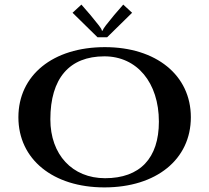

<svg xmlns="http://www.w3.org/2000/svg" viewBox="-20 -810 910 835"><path d="M295.5 -754.5 404 -648H446L554.5 -754.5L516 -790L476.5 -744.5C444.6 -704.8 429 -687.7 427 -677H423C421 -687.7 408.6 -701.1 373.5 -744.5L334 -790ZM60 -300C60 -117 210.8 5 434 5C659.9 5 810 -117 810 -300C810 -483 659.2 -605 436 -605C210.1 -605 60 -483 60 -300ZM199 -291C199 -469.2 281.6 -565 434 -565C575.8 -565 671 -450.5 671 -281C671 -121.8 588.6 -35 437 -35C294.5 -35 199 -137.3 199 -291Z"/></svg>

Font: Prida01
Style: Black
Weight: 900
Designer: gluk
Foundry: gluk
Version: Version 00.072